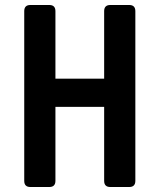

<svg xmlns="http://www.w3.org/2000/svg" viewBox="-20 -750 640 770"><path d="M101.9 0Q77.2 0 77.2 -24.7V-705.3Q77.2 -730 101.9 -730H177.6Q202.3 -730 202.3 -705.3V-434.4H397.7V-705.3Q397.7 -730 422.4 -730H498.1Q522.8 -730 522.8 -705.3V-24.7Q522.8 0 498.1 0H422.4Q397.7 0 397.7 -24.7V-321.4H202.3V-24.7Q202.3 0 177.6 0Z"/></svg>

Font: Pitagon Sans Mono
Style: Regular
Weight: 400
Monospace: yes
Designer: Travis Tran
Foundry: Pitagon
Version: Version 1.001;gftools[0.9.26]